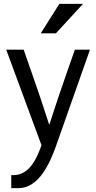

<svg xmlns="http://www.w3.org/2000/svg" viewBox="-20 -753 496 990"><path d="M286 -733 190 -581H268L408 -733ZM102 -497H12L194 -4C170 62 133 150 49 150H38V217H76C181 217 238 86 268 2L444 -497H366C337 -414 308 -332 279 -246C264 -201 249 -155 234 -109C219 -154 204 -201 189 -246C160 -332 131 -414 102 -497Z"/></svg>

Font: Rosario
Style: Regular
Weight: 400
Designer: Hector Gatti
Foundry: Omnibus Type
Version: Version 1.100